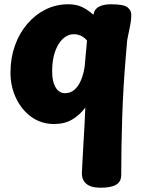

<svg xmlns="http://www.w3.org/2000/svg" viewBox="-20 -575 666 898"><path d="M419 -514Q424 -535 445.5 -545Q467 -555 499 -555Q558 -555 576 -541Q594 -527 594 -506Q594 -480 587 -447Q580 -414 575 -388L568 -306Q556 -165 551.5 -25Q547 115 547 243Q547 275 523 289Q499 303 450 303Q405 303 383.5 284.5Q362 266 363 233Q364 212 366 174.5Q368 137 370.5 93Q373 49 375.5 5.5Q378 -38 379 -72Q354 -38 318.5 -16.5Q283 5 233 5Q173 5 127 -28Q81 -61 55 -116Q29 -171 29 -235Q29 -303 49.5 -361Q70 -419 107 -462.5Q144 -506 193 -530.5Q242 -555 299 -555Q337 -555 364 -542Q391 -529 417 -506ZM224 -243Q224 -204 233 -181Q242 -158 255.5 -148.5Q269 -139 283 -139Q310 -139 329 -156Q348 -173 359.5 -201.5Q371 -230 376 -263Q379 -298 381 -320Q383 -342 384.5 -357.5Q386 -373 387 -385Q375 -400 359 -407.5Q343 -415 326 -415Q297 -415 274 -393.5Q251 -372 237.5 -333.5Q224 -295 224 -243Z"/></svg>

Font: Playpen Sans ExtraBold
Style: Regular
Weight: 800
Designer: Laura Meseguer, Veronika Burian, José Scaglione
Foundry: TypeTogether
Version: Version 1.001